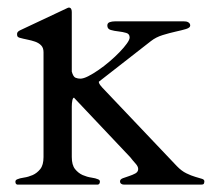

<svg xmlns="http://www.w3.org/2000/svg" viewBox="-20 -497 575 517"><path d="M249 -8.3Q249 -5.4 248 -3.2Q247.1 -1 244.1 0H26.4Q21.5 -1 21.5 -7.8Q21.5 -12.2 26.4 -14.2Q32.7 -17.1 44.4 -18.8Q56.2 -20.5 67.9 -25.6Q79.6 -30.8 88.4 -41.7Q97.2 -52.7 97.2 -74.2V-356.4Q97.2 -368.2 90.8 -374.8Q84.5 -381.3 74.7 -384.8Q64.9 -388.2 53.7 -390.4Q42.5 -392.6 32.2 -395.5Q29.3 -396.5 27.6 -398.2Q25.9 -399.9 25.9 -405.3Q25.9 -407.7 27.3 -410.2Q28.8 -412.6 33.2 -415L157.7 -473.6Q159.7 -474.6 161.9 -475.6Q164.1 -476.6 165 -476.6Q173.3 -476.6 173.3 -464.8V-304.2Q177.2 -290 183.6 -287.6Q189.9 -285.2 196.3 -285.2Q204.6 -285.2 217.5 -291.7Q230.5 -298.3 245.4 -308.6Q260.3 -318.8 275.1 -331.5Q290 -344.2 302 -356.7Q314 -369.1 321.5 -379.6Q329.1 -390.1 329.1 -396Q329.1 -405.8 319.8 -408.4Q310.5 -411.1 299.1 -412.4Q287.6 -413.6 278.3 -416.3Q269 -418.9 269 -428.2Q269 -435.1 275.4 -437.3Q281.7 -439.5 289.1 -439.5H475.1Q477.1 -439.5 480 -439.2Q482.9 -439 485.6 -437.7Q488.3 -436.5 490.2 -434.3Q492.2 -432.1 492.2 -428.2Q492.2 -422.4 481 -418.9Q469.7 -415.5 453.1 -411.9Q436.5 -408.2 418.2 -402.6Q399.9 -397 386.2 -386.2L246.1 -276.9Q246.1 -272.9 249.5 -268.3Q252.9 -263.7 255.4 -261.2L456.1 -49.8Q468.8 -36.6 481.9 -30.3Q495.1 -23.9 505.9 -20.8Q516.6 -17.6 523.4 -15.6Q530.3 -13.7 530.3 -8.8Q530.3 -6.3 529.3 -3.2Q528.3 0 522.5 0H313Q309.1 0 306.2 -2.2Q303.2 -4.4 303.2 -8.8Q303.2 -14.2 310.8 -17.1Q318.4 -20 327.6 -22.9Q336.9 -25.9 344.5 -30Q352.1 -34.2 352.1 -42Q352.1 -48.8 344.7 -56.9Q337.4 -64.9 331.1 -73.2L180.2 -232.9Q180.2 -233.4 179.7 -233.9H179.2Q176.3 -233.9 174.8 -226.6Q173.3 -219.2 173.3 -210V-74.2Q173.3 -52.7 182.1 -41.7Q190.9 -30.8 202.6 -25.6Q214.4 -20.5 226.1 -18.8Q237.8 -17.1 244.1 -14.2Q249 -12.2 249 -8.3Z"/></svg>

Font: Kurinto Book Core
Style: Regular
Weight: 400
Designer: Kurinto was developed by Clint Goss from a range of fonts that are compatible with the SIL Open Font License Version 1.1
Foundry: Clinton F. Goss
Version: Version 2.196; July 25, 2020